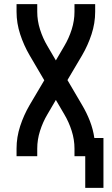

<svg xmlns="http://www.w3.org/2000/svg" viewBox="-20 -755 540 928"><path d="M392 153V0H340V-37Q340 -80 326.5 -122.5Q313 -165 291 -202L250 -272L209 -202Q187 -165 173.5 -122.5Q160 -80 160 -37V0H60V-37Q60 -92 77.5 -145.5Q95 -199 123 -247L194 -367L123 -488Q95 -536 77.5 -589.5Q60 -643 60 -698V-735H160V-698Q160 -655 173.5 -612.5Q187 -570 209 -533L250 -463L291 -533Q313 -570 326.5 -612.5Q340 -655 340 -698V-735H440V-698Q440 -643 422.5 -589.5Q405 -536 377 -488L306 -368L377 -247Q399 -210 414.5 -170Q430 -130 436 -88H480V153Z"/></svg>

Font: Iosevka Term Curly Semibold
Style: Regular
Weight: 600
Designer: Belleve Invis
Foundry: Belleve Invis
Version: Version 32.3.0